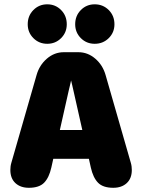

<svg xmlns="http://www.w3.org/2000/svg" viewBox="-20 -861 659 890"><path d="M114 9.5Q75 9.5 51.5 -12.2Q28 -34 28 -73Q28 -81 29 -89.2Q30 -97.5 32.5 -106L149.5 -513Q162.5 -559 197.2 -589Q232 -619 275.5 -619H343.5Q387 -619 421.8 -589Q456.5 -559 469.5 -513L586.5 -106Q589 -97.5 590 -89.2Q591 -81 591 -73Q591 -34 567.5 -12.2Q544 9.5 505 9.5Q457.5 9.5 434.5 -14Q411.5 -37.5 401 -84.5L392 -125H227L218 -84.5Q207.5 -37.5 184.5 -14Q161.5 9.5 114 9.5ZM257.5 -258.5H361.5L320 -443Q317 -456 314.5 -467.2Q312 -478.5 309.5 -488Q307.5 -478.5 304.8 -467.2Q302 -456 299 -443ZM199 -658Q161 -658 134.8 -684.2Q108.5 -710.5 108.5 -748.5Q108.5 -788 134.8 -814.5Q161 -841 199 -841Q237 -841 263.2 -814.5Q289.5 -788 289.5 -748.5Q289.5 -710.5 263.2 -684.2Q237 -658 199 -658ZM419 -658Q381 -658 354.8 -684.2Q328.5 -710.5 328.5 -748.5Q328.5 -788 354.8 -814.5Q381 -841 419 -841Q457.5 -841 484 -814.5Q510.5 -788 510.5 -748.5Q510.5 -710.5 484 -684.2Q457.5 -658 419 -658Z"/></svg>

Font: Sono ExtraLight Monospace ExtraBold
Style: Regular
Weight: 800
Version: Version 2.112